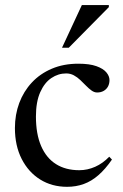

<svg xmlns="http://www.w3.org/2000/svg" viewBox="-20 -710 474 740"><path d="M282 -464.5Q325 -464.5 351.5 -455Q378 -445.5 390 -431Q402 -416.5 402 -401.5Q402 -387 396 -376.2Q390 -365.5 379.2 -359.5Q368.5 -353.5 354.5 -353.5Q343.5 -353.5 333 -361Q322.5 -368.5 311.8 -379.5Q301 -390.5 289.5 -401.5Q278 -412.5 264.5 -419.8Q251 -427 235 -427Q204.5 -427 178 -409.2Q151.5 -391.5 135 -354.5Q118.5 -317.5 118.5 -261Q118.5 -193.5 138.5 -147.2Q158.5 -101 195.8 -77.5Q233 -54 285.5 -54Q317 -54 346.8 -67.2Q376.5 -80.5 401 -106L411.5 -95Q386 -58 359.2 -34.8Q332.5 -11.5 302.8 -0.8Q273 10 238.5 10Q180 10 134.8 -18.2Q89.5 -46.5 63.5 -97.5Q37.5 -148.5 37.5 -216.5Q37.5 -268 54.2 -313Q71 -358 102.8 -392Q134.5 -426 179.8 -445.2Q225 -464.5 282 -464.5ZM219 -526 295.5 -690.5H399.5V-682.5L245 -526Z"/></svg>

Font: Newsreader 36pt
Style: Regular
Weight: 400
Designer: Hugues Gentile
Foundry: Production Type
Version: Version 1.003